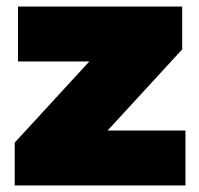

<svg xmlns="http://www.w3.org/2000/svg" viewBox="-20 -567 608 587"><path d="M35 -547V-379H253L25 -131V0H547V-168H309L537 -416V-547Z"/></svg>

Font: Montserrat arm Black
Style: Regular
Weight: 900
Designer: Julieta Ulanovsky
Foundry: Julieta Ulanovsky
Version: Version 6.000;PS 006.000;hotconv 1.0.88;makeotf.lib2.5.64775